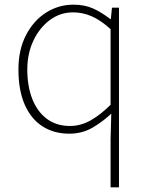

<svg xmlns="http://www.w3.org/2000/svg" viewBox="-20 -560 635 823"><path d="M454 243V35L457 -73Q420 -38 376 -12.5Q332 13 277 13Q211 13 162 -18.5Q113 -50 86 -111.5Q59 -173 59 -262Q59 -347 91.5 -409.5Q124 -472 177.5 -506Q231 -540 295 -540Q343 -540 379.5 -523.5Q416 -507 453 -478H455L460 -527H490V243ZM280 -20Q326 -20 368.5 -44Q411 -68 454 -111V-435Q411 -474 372.5 -490.5Q334 -507 293 -507Q238 -507 193.5 -474Q149 -441 123 -385.5Q97 -330 97 -262Q97 -190 118.5 -135.5Q140 -81 181 -50.5Q222 -20 280 -20Z"/></svg>

Font: Noto Sans HK Thin
Style: Regular
Weight: 100
Designer: Ryoko NISHIZUKA 西塚涼子 (kana, bopomofo & ideographs); Paul D. Hunt (Latin, Greek & Cyrillic); Sandoll Communications 산돌커뮤니
Foundry: Adobe
Version: Version 2.004-H2;hotconv 1.0.118;makeotfexe 2.5.65603